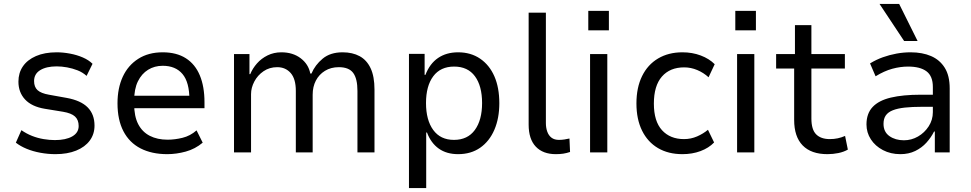

<svg xmlns="http://www.w3.org/2000/svg" viewBox="-20 -769 4898 969"><path d="M260 9Q222 9 184 2Q146 -5 114.5 -18Q83 -31 60 -49L88 -112Q114 -94 142 -83Q170 -72 200 -67Q230 -62 257 -62Q312 -62 344.5 -80.5Q377 -99 377 -133Q377 -164 358.5 -181Q340 -198 298 -205L206 -220Q140 -231 106.5 -267Q73 -303 73 -357Q73 -401 95.5 -434Q118 -467 161.5 -486Q205 -505 266 -505Q298 -505 333 -498.5Q368 -492 398 -479Q428 -466 447 -447L417 -386Q397 -404 371.5 -414Q346 -424 318.5 -429Q291 -434 266 -434Q214 -434 183 -415Q152 -396 152 -360Q152 -330 169.5 -314Q187 -298 227 -291L316 -275Q388 -262 422.5 -227Q457 -192 457 -135Q457 -92 433 -59.5Q409 -27 364.5 -9Q320 9 260 9Z M824 9Q746 9 689.5 -20Q633 -49 603 -106.5Q573 -164 573 -248Q573 -324 599.5 -381.5Q626 -439 677.5 -472Q729 -505 801 -505Q871 -505 918 -475Q965 -445 988.5 -388.5Q1012 -332 1012 -253V-223H639V-286H955L936 -265Q936 -354 901 -395.5Q866 -437 801 -437Q760 -437 727.5 -417Q695 -397 676 -358.5Q657 -320 657 -260V-245Q657 -182 677.5 -142.5Q698 -103 736 -83.5Q774 -64 826 -64Q862 -64 901 -73.5Q940 -83 972 -111L1003 -49Q965 -17 917.5 -4Q870 9 824 9Z M1161 0V-496H1239V-395H1243Q1255 -424 1277 -449Q1299 -474 1330.5 -489.5Q1362 -505 1400 -505Q1458 -505 1497.5 -475Q1537 -445 1546 -398H1552Q1570 -441 1608.5 -473Q1647 -505 1709 -505Q1759 -505 1795 -485.5Q1831 -466 1850.5 -424.5Q1870 -383 1870 -317V0H1784V-310Q1784 -372 1762.5 -401Q1741 -430 1690 -430Q1650 -430 1620 -411.5Q1590 -393 1574 -362Q1558 -331 1558 -291V0H1473V-310Q1473 -371 1447 -400.5Q1421 -430 1379 -430Q1340 -430 1310 -409.5Q1280 -389 1263.5 -357.5Q1247 -326 1247 -294V0Z M2044 180V-497H2123V-391H2127Q2149 -448 2191 -476.5Q2233 -505 2292 -505Q2356 -505 2403 -473Q2450 -441 2475 -384Q2500 -327 2500 -248Q2500 -172 2475 -114Q2450 -56 2403.5 -23.5Q2357 9 2292 9Q2234 9 2194.5 -19Q2155 -47 2135 -100H2131V180ZM2271 -63Q2340 -63 2376.5 -113Q2413 -163 2413 -249Q2413 -335 2377 -384Q2341 -433 2272 -433Q2203 -433 2166.5 -384Q2130 -335 2130 -249Q2130 -163 2166.5 -113Q2203 -63 2271 -63Z M2785 9Q2720 9 2684 -29Q2648 -67 2648 -140V-705H2735V-148Q2735 -124 2742 -104.5Q2749 -85 2763.5 -74Q2778 -63 2801 -63Q2814 -63 2828 -65Q2842 -67 2854 -70L2857 -2Q2839 4 2822.5 6.5Q2806 9 2785 9Z M2949 -616V-714H3053V-616ZM2958 0V-496H3045V0Z M3424 9Q3353 9 3301 -21.5Q3249 -52 3220.5 -109.5Q3192 -167 3192 -247Q3192 -327 3220.5 -385Q3249 -443 3301.5 -474Q3354 -505 3424 -505Q3474 -505 3516.5 -489Q3559 -473 3587 -445L3556 -379Q3531 -402 3499 -415.5Q3467 -429 3433 -429Q3361 -429 3320.5 -382.5Q3280 -336 3280 -246Q3280 -157 3321 -112Q3362 -67 3432 -67Q3467 -67 3498 -80.5Q3529 -94 3553 -114L3584 -50Q3557 -22 3515.5 -6.5Q3474 9 3424 9Z M3691 -616V-714H3795V-616ZM3700 0V-496H3787V0Z M4156 9Q4074 9 4031 -35Q3988 -79 3988 -164V-423H3897V-496H3992V-642H4075V-496H4244V-423H4075V-171Q4075 -115 4099 -91Q4123 -67 4168 -67Q4189 -67 4208 -71Q4227 -75 4245 -83L4259 -14Q4238 -2 4211 3.5Q4184 9 4156 9Z M4524 9Q4475 9 4436 -11.5Q4397 -32 4375 -66Q4353 -100 4353 -141Q4353 -196 4384 -229Q4415 -262 4476 -276.5Q4537 -291 4627 -291H4701V-230H4634Q4583 -230 4546.5 -226Q4510 -222 4486 -212.5Q4462 -203 4450.5 -186.5Q4439 -170 4439 -144Q4439 -103 4469 -82Q4499 -61 4542 -61Q4580 -61 4613 -80Q4646 -99 4667 -131.5Q4688 -164 4688 -203V-330Q4688 -385 4656 -409Q4624 -433 4563 -433Q4524 -433 4483.5 -422Q4443 -411 4399 -384L4371 -449Q4402 -468 4435.5 -480Q4469 -492 4504.5 -498.5Q4540 -505 4576 -505Q4635 -505 4679 -486Q4723 -467 4748 -427Q4773 -387 4773 -323V0H4698V-105H4694Q4679 -75 4655.5 -49Q4632 -23 4599 -7Q4566 9 4524 9ZM4543 -562 4419 -749H4518L4611 -562Z"/></svg>

Font: Nunito Sans 7pt SemiCondensed
Style: Regular
Weight: 400
Width: 4
Designer: Vernon Adams
Foundry: Vernon Adams
Version: Version 3.101;gftools[0.9.27]